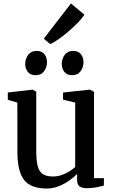

<svg xmlns="http://www.w3.org/2000/svg" viewBox="-20 -1076 656 1107"><path d="M481 9Q453 9 438.8 -1.5Q424.5 -12 424.5 -38.5V-74Q407 -54.5 379.2 -35Q351.5 -15.5 318.2 -2.2Q285 11 249.5 11Q158 11 119.2 -38.2Q80.5 -87.5 80.5 -198L80 -484.5L25 -500.5V-542.5L166.5 -559H170L189 -546.5V-204Q189 -152.5 196.8 -120.5Q204.5 -88.5 225.2 -73.5Q246 -58.5 284.5 -58.5Q313 -58.5 337.5 -67.5Q362 -76.5 381.5 -89Q401 -101.5 413.5 -113V-484.5L343.5 -501.5V-542.5L495.5 -559H499.5L522 -546.5V-49L579.5 -48.5L578.5 -5.5Q561.5 -1.5 537 3.8Q512.5 9 481 9ZM184 -642.5Q155.5 -642.5 140.5 -661.5Q125.5 -680.5 125.5 -707Q125.5 -737 142.5 -759.8Q159.5 -782.5 191.5 -782.5H192.5Q221.5 -782.5 236.2 -763.5Q251 -744.5 251 -718Q251 -688.5 234.2 -665.5Q217.5 -642.5 185 -642.5ZM394.5 -642.5Q366 -642.5 351 -661.5Q336 -680.5 336 -707Q336 -737 353 -759.8Q370 -782.5 402 -782.5H403Q431.5 -782.5 446.5 -763.5Q461.5 -744.5 461.5 -718Q461.5 -688.5 444.8 -665.5Q428 -642.5 395.5 -642.5ZM269.5 -822 232.5 -853 389 -1056 466.5 -991.5Q455 -972.5 431 -947.5Q407 -922.5 377.2 -896.8Q347.5 -871 319 -851Q290.5 -831 270.5 -822Z"/></svg>

Font: Merriweather 36pt Medium
Style: Regular
Weight: 500
Version: Version 2.100